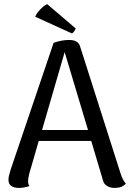

<svg xmlns="http://www.w3.org/2000/svg" viewBox="-20 -901 639 932"><path d="M347.2 -763.2Q347.2 -759.3 340.8 -750Q334.5 -740.7 329.1 -738.8L150.9 -819.8Q158.2 -837.4 175.8 -855.7Q193.4 -874 209 -880.9ZM564.9 -60.1Q575.2 -26.9 590.8 -9.8Q572.8 11.2 537.1 11.2Q515.6 11.2 500 2Q484.4 -7.3 480 -24.9L422.9 -216.8H168L122.1 -58.1Q116.2 -33.7 116.2 -22.9Q116.2 -6.3 123 2Q96.2 11.2 73.2 11.2Q21 11.2 21 -28.8Q21 -44.4 32.2 -79.1L240.2 -692.9Q277.8 -707 315.9 -707Q360.4 -707 369.1 -674.8ZM184.1 -270H407.2L293.9 -647.9Z"/></svg>

Font: Arima Madurai Medium
Style: Regular
Weight: 500
Designer: Joana Correia and Natanael Gama
Foundry: NDISCOVER
Version: Version 1.019;PS 001.019;hotconv 1.0.88;makeotf.lib2.5.64775